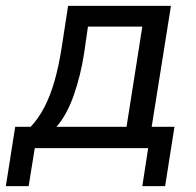

<svg xmlns="http://www.w3.org/2000/svg" viewBox="-53 -507 671 657"><path d="M-33 130 -1 -73H52Q79 -102 99 -140.5Q119 -179 133.5 -229.5Q148 -280 158 -344L180 -487H532L466 -73H544L512 130H434L454 0H66L45 130ZM140 -73H380L434 -416H248L235 -326Q223 -248 199 -180Q175 -112 140 -73Z"/></svg>

Font: Nunito Sans 12pt Medium
Style: Italic
Weight: 500
Italic angle: -9°
Designer: Vernon Adams
Foundry: Vernon Adams
Version: Version 3.101;gftools[0.9.27]